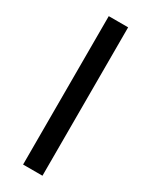

<svg xmlns="http://www.w3.org/2000/svg" viewBox="-185 -739 616 781"><g transform="rotate(30 123.0 -348.5)"><path d="M77 -697H168V0H77Z"/></g></svg>

Font: Poppins
Style: Regular
Weight: 400
Designer: Ninad Kale (Devanagari), Jonny Pinhorn (Latin)
Foundry: Indian Type Foundry
Version: Version 3.002 2017